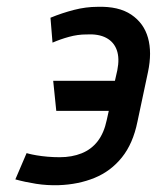

<svg xmlns="http://www.w3.org/2000/svg" viewBox="-20 -531 460 563"><path d="M134 -406Q157 -416 182.5 -423Q208 -430 233 -430Q269 -432 291.5 -420Q314 -408 322.5 -384Q331 -360 324 -325L317 -294H136L145 -206H299L293 -179Q285 -141 266.5 -117Q248 -93 219.5 -81.5Q191 -70 155 -70Q137 -70 119.5 -71.5Q102 -73 87.5 -75.5Q73 -78 65.5 -80Q58 -82 58 -82L25 -5Q54 3 86 8Q118 13 152 12Q210 10 257.5 -9.5Q305 -29 337.5 -69.5Q370 -110 383 -174L414 -320Q426 -377 414 -420Q402 -463 365 -488Q328 -513 266 -511Q232 -511 197 -502Q162 -493 128 -479Z"/></svg>

Font: Advent Pro SemiBold
Style: Italic
Weight: 600
Italic angle: -12°
Version: Version 3.000